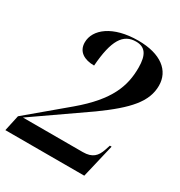

<svg xmlns="http://www.w3.org/2000/svg" viewBox="-177 -844 907 965"><g transform="rotate(30 276.0 -362.0)"><path d="M-7 0H451L497 -195H487L477 -165C463 -124 441 -99 385 -99H38L340 -309C484 -413 550 -486 550 -579C550 -666 479 -724 347 -724C200 -724 118 -657 118 -582C118 -528 160 -504 217 -504C228 -656 266 -714 340 -714C392 -714 416 -682 416 -606C416 -501 383 -403 231 -275L13 -92Z"/></g></svg>

Font: Noto Serif Display SemiBold
Style: Italic
Weight: 600
Italic angle: -12°
Designer: Monotype Design Team
Foundry: Monotype Imaging Inc.
Version: Version 2.009